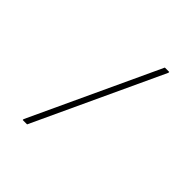

<svg xmlns="http://www.w3.org/2000/svg" viewBox="-230 -978 1256 1256"><g transform="rotate(45 398.0 -350.0)"><path d="M585 -800 170 92V100H210.5L625.5 -792V-800Z"/></g></svg>

Font: Melete UltraLight
Style: Regular
Weight: 200
Width: 6
Designer: Sora Sagano
Foundry: DOT COLON
Version: Version 0.200;FEAKit 1.0